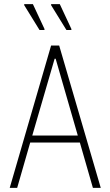

<svg xmlns="http://www.w3.org/2000/svg" viewBox="-20 -908 534 928"><path d="M27 0 227 -688H266L467 0H429L366 -219H126L63 0ZM136 -253H356L249 -624H244ZM325 -763H301L227 -883V-888H269L325 -768ZM195 -763H171L97 -883V-888H139L195 -768Z"/></svg>

Font: Saira Condensed Thin
Style: Regular
Weight: 250
Width: 3
Designer: Hector Gatti with collaboration of the Omnibus-Type team
Foundry: Omnibus-Type
Version: Version 1.101